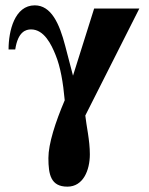

<svg xmlns="http://www.w3.org/2000/svg" viewBox="-20 -493 558 718"><path d="M332 -461 253 -210 224 -321C202 -406 171 -473 110 -473C35 -473 12 -378 12 -308H37C47 -375 77 -383 96 -383C145 -383 172 -327 188 -287C206 -243 216 -185 222 -118C187 -36 161 45 161 98C161 160 170 205 232 205C291 205 316 144 316 84C316 31 303 -22 299 -61L501 -461Z"/></svg>

Font: XITS
Style: Bold
Weight: 700
Designer: MicroPress Inc., with final additions and corrections provided by Coen Hoffman, Elsevier (retired)
Version: Version 1.107